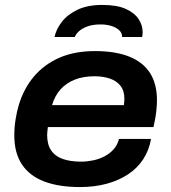

<svg xmlns="http://www.w3.org/2000/svg" viewBox="-20 -746 693 778"><path d="M304 12Q219 12 159.5 -10.5Q100 -33 69 -79.5Q38 -126 38 -197Q38 -230 43 -261.5Q48 -293 56 -320Q76 -387 117.5 -436Q159 -485 220.5 -512Q282 -539 365 -539Q448 -539 504 -516.5Q560 -494 588 -450Q616 -406 616 -340Q616 -322 613.5 -296.5Q611 -271 602 -231H174Q173 -222 172 -214Q171 -206 171 -199Q171 -161 187 -137Q203 -113 234 -102Q265 -91 309 -91Q332 -91 356.5 -96Q381 -101 402.5 -112Q424 -123 440 -140.5Q456 -158 462 -183H592Q584 -137 560.5 -101Q537 -65 499.5 -40Q462 -15 412.5 -1.5Q363 12 304 12ZM191 -320H482Q483 -328 483.5 -334.5Q484 -341 484 -346Q484 -378 468.5 -398Q453 -418 425.5 -427.5Q398 -437 363 -437Q318 -437 283.5 -423.5Q249 -410 225.5 -384Q202 -358 191 -320ZM394 -726Q454 -726 489.5 -710Q525 -694 541.5 -669Q558 -644 558 -616Q558 -611 557.5 -606Q557 -601 556 -596H475Q475 -613 462 -624.5Q449 -636 429.5 -641.5Q410 -647 388 -647Q355 -647 333 -638.5Q311 -630 299 -618.5Q287 -607 283 -596H201Q207 -626 229.5 -656Q252 -686 293 -706Q334 -726 394 -726Z"/></svg>

Font: Archivo SemiExpanded SemiBold
Style: Italic
Weight: 600
Width: 6
Italic angle: -10°
Designer: Hector Gatti
Foundry: Omnibus-Type
Version: Version 2.001